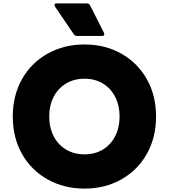

<svg xmlns="http://www.w3.org/2000/svg" viewBox="-20 -1049 993 1127"><path d="M55 -365Q55 -489 109.5 -585Q164 -681 260 -734.5Q356 -788 476 -788Q596 -788 691.5 -734.5Q787 -681 841.5 -585Q896 -489 896 -365Q896 -241 841.5 -145Q787 -49 691.5 4.5Q596 58 476 58Q356 58 260 4.5Q164 -49 109.5 -145Q55 -241 55 -365ZM476 -143Q537 -143 583.5 -171Q630 -199 656 -249.5Q682 -300 682 -365Q682 -430 656 -480.5Q630 -531 583.5 -559Q537 -587 476 -587Q415 -587 368 -559Q321 -531 295 -480.5Q269 -430 269 -365Q269 -300 295 -249.5Q321 -199 368 -171Q415 -143 476 -143ZM413 -848 303 -1010Q300 -1016 300 -1020Q300 -1029 313 -1029H490Q503 -1029 509 -1017L590 -857Q592 -854 592 -849Q592 -838 579 -838H432Q420 -838 413 -848Z"/></svg>

Font: LINE Seed JP_TTF ExtraBold
Style: Regular
Weight: 800
Designer: LY Corporation & Fontrix & Fontworks
Version: Version 1.015